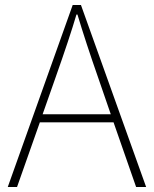

<svg xmlns="http://www.w3.org/2000/svg" viewBox="-20 -746 614 766"><path d="M422 -290 372 -435Q322 -578 289 -688H285Q258 -596 201 -435L150 -290ZM433 -258H139L48 0H11L270 -726H303L563 0H523Z"/></svg>

Font: Noto Sans CJK TC Thin
Style: Regular
Weight: 250
Designer: Ryoko NISHIZUKA ???? (kana & ideographs); Paul D. Hunt (Latin, Greek & Cyrillic); Wenlong ZHANG ??? (bopomofo); Sandoll 
Foundry: Adobe Systems Incorporated
Version: Version 1.004 January 19, 2016